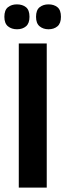

<svg xmlns="http://www.w3.org/2000/svg" viewBox="-31 -859 299 879"><path d="M55 0V-660H183V0ZM191 -725Q167 -725 150.5 -738.5Q134 -752 134 -782Q134 -813 150.5 -826Q167 -839 191 -839Q216 -839 232 -826Q248 -813 248 -782Q248 -752 232 -738.5Q216 -725 191 -725ZM47 -725Q22 -725 5.5 -738.5Q-11 -752 -11 -782Q-11 -813 5.5 -826Q22 -839 46 -839Q72 -839 88 -826Q104 -813 104 -782Q104 -752 88 -738.5Q72 -725 47 -725Z"/></svg>

Font: Bricolage Grotesque 72pt SemiBold
Style: Regular
Weight: 600
Version: Version 1.001;gftools[0.9.33.dev8+g029e19f]